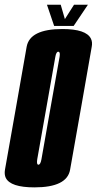

<svg xmlns="http://www.w3.org/2000/svg" viewBox="-52 -806 418 830"><path d="M97 4Q-6.5 4 -27 -37Q-34 -52 -30.5 -72.5Q-17 -148.5 16.5 -338Q49.5 -527 63.2 -603.8Q77 -680.5 217.5 -680.5Q320.5 -680.5 341 -639Q348.5 -624 344.5 -603.5Q331 -526.5 298 -338Q264.5 -148.5 251 -72.2Q237.5 4 97 4ZM114 -94Q123 -94 127.2 -117.5Q131.5 -141 166 -338Q201.5 -538 205.5 -560Q208.5 -578.5 203 -581.5Q201.5 -582.5 200 -582.5Q191 -582.5 187.2 -560.2Q183.5 -538 148 -338Q113.5 -141 109 -117.5Q106 -98 111.5 -94.5Q112.5 -94 114 -94ZM182 -694 151 -785.5H210.5L228.5 -723.5L268 -785.5H328L266.5 -694Z"/></svg>

Font: Anybody UltraCondensed Regular
Style: Bold Italic
Weight: 700
Width: 1
Italic angle: -10°
Designer: Tyler Finck
Foundry: Etcetera Type Company
Version: Version 1.010; ttfautohint (v1.8.3) -l 8 -r 50 -G 200 -x 14 